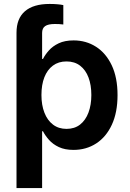

<svg xmlns="http://www.w3.org/2000/svg" viewBox="-20 -753 659 977"><path d="M64 -422.9V-586.4Q64 -658.7 106.9 -695.8Q149.9 -732.9 232.4 -732.9Q253.4 -732.9 271.2 -731.4Q289.1 -730 302.2 -727.1V-628.4Q292 -629.9 280.8 -630.4Q269.5 -630.9 259.3 -630.9Q225.1 -630.9 209.7 -620.1Q194.3 -609.4 194.3 -585.4V-422.9ZM64 204.1V-540H191.9V-453.1H198.7Q209.5 -474.6 228.8 -496.3Q248 -518.1 278.8 -532.7Q309.6 -547.4 354.5 -547.4Q418 -547.4 468.5 -515.1Q519 -482.9 548.6 -420.7Q578.1 -358.4 578.1 -269Q578.1 -181.2 549.3 -118.7Q520.5 -56.2 469.7 -23.2Q418.9 9.8 354 9.8Q310.1 9.8 279.5 -4.6Q249 -19 229.5 -41Q210 -63 198.7 -85H194.3V204.1ZM318.4 -97.2Q359.4 -97.2 387.5 -119.1Q415.5 -141.1 430.2 -180.2Q444.8 -219.2 444.8 -269.5Q444.8 -320.3 430.4 -358.6Q416 -397 387.7 -418.7Q359.4 -440.4 318.4 -440.4Q277.8 -440.4 249.3 -419.2Q220.7 -397.9 205.8 -359.9Q190.9 -321.8 190.9 -269.5Q190.9 -218.3 206.1 -179.4Q221.2 -140.6 249.8 -118.9Q278.3 -97.2 318.4 -97.2Z"/></svg>

Font: V-Inter
Style: SemiBold-600
Weight: 600
Designer: Rasmus Andersson
Foundry: rsms
Version: Version 4.000;git-4146feb